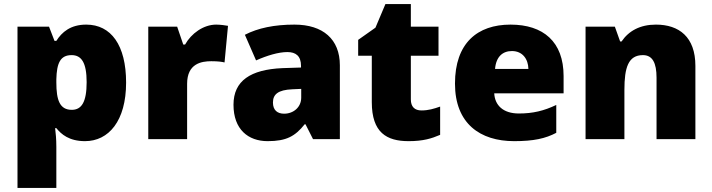

<svg xmlns="http://www.w3.org/2000/svg" viewBox="-20 -684 3503 944"><path d="M404 -563C327 -563 284 -526 257 -483H248L221 -553H66V240H257V38C257 -1 254 -29 251 -54H257C281 -24 320 10 398 10C514 10 600 -89 600 -278C600 -462 526 -563 404 -563ZM332 -413C380 -413 406 -377 406 -280C406 -182 381 -144 333 -144C274 -144 257 -191 257 -279V-294C259 -373 276 -413 332 -413Z M1043 -563C980 -563 920 -519 890 -465H881L851 -553H709V0H900V-272C900 -372 971 -383 1019 -383C1054 -383 1071 -380 1084 -377L1101 -557C1090 -559 1064 -563 1043 -563Z M1428 -563C1328 -563 1248 -546 1184 -513L1239 -387C1293 -411 1349 -428 1393 -428C1434 -428 1460 -409 1460 -360V-352L1368 -349C1212 -342 1128 -287 1128 -169C1128 -48 1200 10 1296 10C1388 10 1431 -14 1478 -73H1482L1519 0H1651V-363C1651 -491 1568 -563 1428 -563ZM1417 -245 1461 -247V-204C1461 -157 1423 -125 1377 -125C1344 -125 1322 -142 1322 -180C1322 -220 1347 -242 1417 -245Z M2052 -141C2019 -141 2000 -159 2000 -195V-410H2136V-553H2000V-664H1875L1826 -548L1741 -488V-410H1808V-182C1808 -32 1881 10 1989 10C2061 10 2102 -3 2144 -21V-160C2113 -149 2086 -141 2052 -141Z M2490 -563C2327 -563 2217 -472 2217 -273C2217 -76 2341 10 2508 10C2604 10 2662 -3 2715 -31V-168C2654 -139 2600 -126 2531 -126C2453 -126 2413 -167 2410 -225H2751V-310C2751 -479 2651 -563 2490 -563ZM2497 -433C2549 -433 2577 -394 2578 -345H2414C2419 -406 2452 -433 2497 -433Z M3205 -563C3127 -563 3071 -532 3036 -480H3029L3003 -553H2859V0H3050V-242C3050 -352 3069 -413 3141 -413C3188 -413 3208 -375 3208 -302V0H3399V-360C3399 -502 3319 -563 3205 -563Z"/></svg>

Font: Noto Sans Sinhala UI Black
Style: Regular
Weight: 900
Designer: Jelle Bosma - Monotype Design Team
Foundry: Monotype Imaging Inc.
Version: Version 2.006